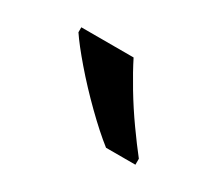

<svg xmlns="http://www.w3.org/2000/svg" viewBox="-48 -853 378 334"><g transform="rotate(30 140.5 -686.0)"><path d="M145 -766Q156 -744 172.5 -716.5Q189 -689 207.5 -663Q226 -637 241 -618V-606H182Q159 -624 130 -652.5Q101 -681 76.5 -709.5Q52 -738 40 -756V-766Z"/></g></svg>

Font: Noto Sans Ethiopic
Style: Regular
Weight: 400
Designer: Monotype Design Team
Foundry: Monotype Imaging Inc.
Version: Version 2.102; ttfautohint (v1.8.4.7-5d5b)